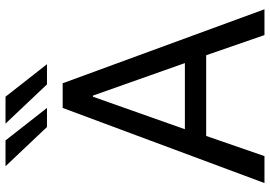

<svg xmlns="http://www.w3.org/2000/svg" viewBox="-156 -786 942 669"><g transform="rotate(-90 314.5 -451.0)"><path d="M457 -203.1H175.8L105.5 0H11.7L273.4 -703.1H359.4L617.2 0H527.3ZM199.2 -277.3H429.7L316.4 -597.7H312.5ZM218.8 -902.3H312.5L425.8 -757.8H355.5ZM70.3 -902.3H160.2L273.4 -757.8H207Z"/></g></svg>

Font: 和音 by 宁静之雨，公众号njzyshare
Style: Regular
Weight: 400
Designer: Steve Matteson
Foundry: Ascender Corporation
Version: Version 6.00;June 8, 2018;FontCreator 11.0.0.2388 32-bit